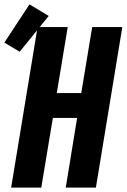

<svg xmlns="http://www.w3.org/2000/svg" viewBox="-51 -859 580 879"><path d="M0 0 121 -735H259L209 -433H321L371 -735H509L388 0H250L302 -319H191L138 0ZM39 -622 -31 -664 84 -839 172 -786Z"/></svg>

Font: Iosevka Curly Heavy Oblique
Style: Regular
Weight: 900
Italic angle: -9°
Monospace: yes
Designer: Belleve Invis
Foundry: Belleve Invis
Version: Version 11.1.0; ttfautohint (v1.8.3)